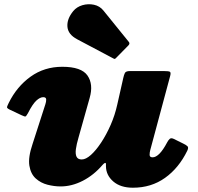

<svg xmlns="http://www.w3.org/2000/svg" viewBox="-20 -852 924 897"><path d="M322 -800Q292 -763 295 -727Q298 -691 340.5 -668.5L508.5 -579.5Q514 -576 516.8 -577Q519.5 -578 523.5 -582.5L580.5 -640.5Q589 -649.5 580 -658.5L463 -803Q446 -824 419 -829.8Q392 -835.5 365.2 -827.8Q338.5 -820 322 -800ZM21 -371.5Q14 -357.5 12.8 -352Q11.5 -346.5 26 -339.5L80 -314Q95.5 -306.5 99.2 -308Q103 -309.5 111 -324Q132 -365.5 149.5 -381.8Q167 -398 182 -398Q195.5 -398 195.8 -387.2Q196 -376.5 192 -365L132 -179Q111 -117 117.2 -78.2Q123.5 -39.5 147 -18.2Q170.5 3 202 11Q233.5 19 263 19Q315.5 19 367 -7.5Q418.5 -34 459.5 -82Q466.5 -90 470.8 -90.8Q475 -91.5 475 -85V-75Q475.5 -33.5 509.2 -4.2Q543 25 601 25Q686.5 25 751 -21Q815.5 -67 855 -148Q862 -162.5 855.8 -168.8Q849.5 -175 835.5 -181.5L792 -203Q779.5 -209 773 -203.2Q766.5 -197.5 761 -187Q742 -151 725 -134Q708 -117 693 -117Q679 -117 679 -128.5Q679 -140 682 -151L775 -497Q779.5 -514 773.2 -517Q767 -520 745.5 -520H587Q568 -520 563.5 -511Q559 -502 556 -488L528 -364Q517 -314 496.8 -268Q476.5 -222 452.5 -185.8Q428.5 -149.5 404.8 -128.2Q381 -107 362 -107Q344 -107 337.8 -119.5Q331.5 -132 334.5 -155Q337.5 -178 347 -210L399 -395Q417 -458 388.8 -499Q360.5 -540 271 -540Q187 -540 122.8 -493.8Q58.5 -447.5 21 -371.5Z"/></svg>

Font: Besley Black
Style: Italic
Weight: 900
Italic angle: -13°
Designer: Owen Earl
Foundry: indestructible type*
Version: Version 2.001